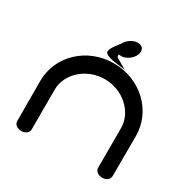

<svg xmlns="http://www.w3.org/2000/svg" viewBox="-167 -919 1073 1080"><g transform="rotate(30 369.0 -379.0)"><path d="M369 -590.6C194.2 -590.6 58.5 -459.5 58.5 -297.9C58.5 -141.7 59.2 -36.8 59.2 -36.8C59.2 -14.7 82.2 0 106.3 0C130.4 0 153.3 -14.6 153.3 -36.6L153.3 -296C153.3 -397.4 248.9 -488.1 369 -488.1C489.1 -488.1 584.7 -397.4 584.7 -296C584.7 -188.8 584.7 -36.6 584.7 -36.6C584.7 -14.6 607.6 0 631.7 0C655.4 0 678 -14 678.7 -36.2C678.8 -37.5 679.5 -141.3 679.5 -297.9C679.5 -459.5 543.8 -590.6 369 -590.6ZM389.1 -596.1 438.7 -589.5 395.9 -614.5C372.4 -628.3 361.7 -628.3 367.9 -648C371 -647.2 377.2 -646 382.1 -646C413.8 -646 446.7 -669.9 460.5 -698C471.5 -720.2 468.7 -745.5 446.1 -755.1C440.6 -757.4 434.4 -758.5 427.7 -758.5C396.7 -758.5 363.8 -736.6 348.4 -707.4C334.5 -689 305.2 -655.2 303.3 -633.3C299.6 -606.8 361 -599.8 389.1 -596.1Z"/></g></svg>

Font: Hi.
Style: Black
Weight: 400
Designer: Mew Too, Robert Jablonski
Foundry: Cannot Into Space Fonts
Version: Version 1.996